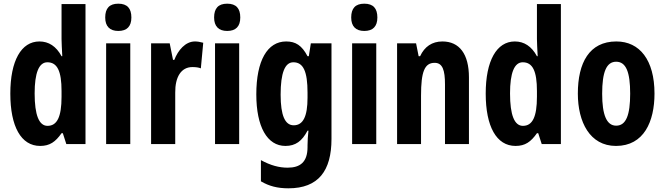

<svg xmlns="http://www.w3.org/2000/svg" viewBox="-20 -782 3608 1042"><path d="M198 10C250 10 281 -12 314 -59H321L340 0H444V-760H314V-570C314 -549 316 -519 318 -477H314C285 -531 244 -557 194 -557C95 -557 36 -452 36 -274C36 -96 94 10 198 10ZM238 -99C192 -99 168 -157 168 -275C168 -386 191 -444 237 -444C291 -444 314 -396 314 -288V-257C314 -148 290 -99 238 -99Z M622 -762C574 -762 551 -737 551 -687C551 -639 576 -614 622 -614C669 -614 693 -639 693 -687C693 -736 671 -762 622 -762ZM687 -547H556V0H687Z M1038 -557C986 -557 946 -509 926 -457H919L901 -547H800V0H931V-279C930 -364 963 -418 1024 -418C1043 -418 1058 -416 1070 -411L1083 -550C1064 -555 1051 -557 1038 -557Z M1213 -762C1165 -762 1142 -737 1142 -687C1142 -639 1167 -614 1213 -614C1260 -614 1284 -639 1284 -687C1284 -736 1262 -762 1213 -762ZM1278 -547H1147V0H1278Z M1533 -557C1431 -557 1371 -453 1371 -270C1371 -94 1430 10 1529 10C1584 10 1619 -16 1649 -73H1654C1651 -48 1649 -15 1649 7V16C1649 98 1609 128 1541 128C1495 128 1449 116 1396 87V202C1440 228 1486 240 1545 240C1709 240 1779 144 1779 -28V-547H1667L1656 -477H1649C1618 -536 1584 -557 1533 -557ZM1572 -444C1626 -444 1649 -395 1649 -279V-252C1649 -150 1625 -102 1574 -102C1527 -102 1503 -155 1503 -268C1503 -386 1526 -444 1572 -444Z M1957 -762C1909 -762 1886 -737 1886 -687C1886 -639 1911 -614 1957 -614C2004 -614 2028 -639 2028 -687C2028 -736 2006 -762 1957 -762ZM2022 -547H1891V0H2022Z M2381 -557C2325 -557 2284 -529 2260 -477H2252L2238 -547H2135V0H2265V-263C2265 -393 2284 -441 2339 -441C2382 -441 2395 -401 2395 -324V0H2525V-362C2525 -489 2473 -557 2381 -557Z M2778 10C2830 10 2861 -12 2894 -59H2901L2920 0H3024V-760H2894V-570C2894 -549 2896 -519 2898 -477H2894C2865 -531 2824 -557 2774 -557C2675 -557 2616 -452 2616 -274C2616 -96 2674 10 2778 10ZM2818 -99C2772 -99 2748 -157 2748 -275C2748 -386 2771 -444 2817 -444C2871 -444 2894 -396 2894 -288V-257C2894 -148 2870 -99 2818 -99Z M3532 -274C3532 -457 3451 -557 3325 -557C3178 -557 3116 -441 3116 -274C3116 -120 3181 10 3323 10C3475 10 3532 -123 3532 -274ZM3248 -273C3248 -391 3271 -447 3324 -447C3378 -447 3400 -390 3400 -274C3400 -158 3378 -100 3324 -100C3272 -100 3248 -159 3248 -273Z"/></svg>

Font: Noto Sans Myanmar UI ExtraCondensed
Style: Bold
Weight: 700
Width: 2
Designer: Monotype Design Team
Foundry: Monotype Imaging Inc.
Version: Version 2.103